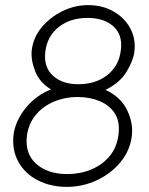

<svg xmlns="http://www.w3.org/2000/svg" viewBox="-20 -725 583 750"><path d="M241 5Q178 5 128 -20.5Q78 -46 52 -92.5Q26 -139 33 -200Q37 -231 54.5 -264.5Q72 -298 103.5 -328Q135 -358 179 -376Q135 -402 117.5 -446.5Q100 -491 104 -529Q110 -579 143 -618.5Q176 -658 224 -681.5Q272 -705 324 -705Q380 -705 423 -680.5Q466 -656 488.5 -615Q511 -574 505 -523Q501 -489 474.5 -445Q448 -401 392 -374Q452 -346 476.5 -295Q501 -244 495 -194Q488 -137 451 -92Q414 -47 358.5 -21Q303 5 241 5ZM286 -396Q354 -396 399.5 -432Q445 -468 452 -529Q460 -588 423.5 -621.5Q387 -655 322 -655Q254 -655 209 -619Q164 -583 157 -523Q150 -463 186.5 -429.5Q223 -396 286 -396ZM243 -45Q293 -45 336.5 -63Q380 -81 408.5 -115.5Q437 -150 443 -200Q449 -249 429 -281Q409 -313 370.5 -329.5Q332 -346 284 -346Q232 -346 188.5 -327Q145 -308 118 -274Q91 -240 85 -194Q77 -124 122 -84.5Q167 -45 243 -45Z"/></svg>

Font: Kulim Park ExtraLight
Style: Italic
Weight: 275
Italic angle: -8°
Designer: Noponies / Dale Sattler
Foundry: Noponies
Version: Version 1.000; ttfautohint (v1.8.3)